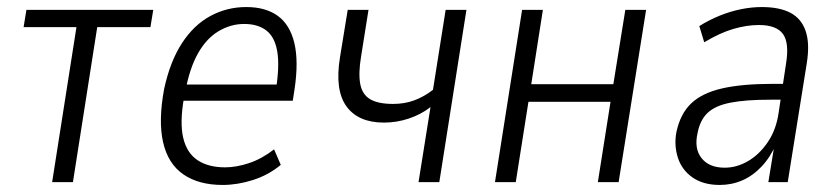

<svg xmlns="http://www.w3.org/2000/svg" viewBox="-20 -517 2372 545"><path d="M128 0 197 -440H47L55 -489H415L407 -440H256L187 0Z M612 8Q544 8 500.5 -22Q457 -52 443 -113Q429 -174 446 -265Q463 -343 496.5 -394.5Q530 -446 577 -471.5Q624 -497 679 -497Q734 -497 768.5 -472Q803 -447 815.5 -395Q828 -343 816 -263L811 -231H486L494 -277H781L763 -261Q774 -330 767 -371Q760 -412 736 -430.5Q712 -449 673 -449Q635 -449 600.5 -428.5Q566 -408 542 -365.5Q518 -323 506 -257L502 -238Q490 -169 500 -126Q510 -83 540.5 -62.5Q571 -42 619 -42Q651 -42 687 -54Q723 -66 758 -93L777 -49Q742 -20 698 -6Q654 8 612 8Z M1168 0 1202 -213Q1175 -192 1140.5 -180.5Q1106 -169 1070 -169Q997 -169 963.5 -215Q930 -261 945 -354L967 -489H1026L1005 -357Q997 -309 1002.5 -279Q1008 -249 1030.5 -235.5Q1053 -222 1096 -222Q1128 -222 1155.5 -232Q1183 -242 1209 -262L1245 -489H1304L1227 0Z M1385 0 1462 -489H1521L1488 -278H1721L1755 -489H1814L1736 0H1677L1713 -228H1480L1444 0Z M2023 8Q1976 8 1945.5 -13.5Q1915 -35 1904 -70Q1893 -105 1900 -142Q1911 -194 1942 -223.5Q1973 -253 2029.5 -266Q2086 -279 2174 -279H2213L2206 -234H2166Q2096 -234 2053 -225.5Q2010 -217 1988.5 -196.5Q1967 -176 1960 -139Q1950 -95 1971.5 -68Q1993 -41 2037 -41Q2071 -41 2103 -59.5Q2135 -78 2159 -113Q2183 -148 2190 -196L2211 -335Q2221 -395 2202.5 -420.5Q2184 -446 2134 -446Q2100 -446 2062 -435Q2024 -424 1979 -397L1965 -443Q1994 -461 2024 -473Q2054 -485 2084 -491Q2114 -497 2142 -497Q2193 -497 2224 -480.5Q2255 -464 2267 -428.5Q2279 -393 2270 -337L2216 0H2161L2179 -110H2184Q2167 -71 2142 -44.5Q2117 -18 2087 -5Q2057 8 2023 8Z"/></svg>

Font: Nunito Sans 10pt Condensed Light
Style: Italic
Weight: 300
Width: 3
Italic angle: -9°
Designer: Vernon Adams
Foundry: Vernon Adams
Version: Version 3.101;gftools[0.9.27]